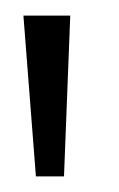

<svg xmlns="http://www.w3.org/2000/svg" viewBox="-20 -742 153 246"><path d="M26 -516 10 -722H70L62 -516Z"/></svg>

Font: Lil Grotesk Light
Style: Regular
Weight: 300
Designer: Bastien Sozeau
Foundry: NBR — Bastien Sozeau
Version: Version 3.003; ttfautohint (v1.8.4.7-5d5b);gftools[0.9.33]